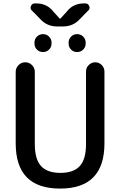

<svg xmlns="http://www.w3.org/2000/svg" viewBox="-20 -1095 704 1125"><path d="M480 -1075Q496 -1075 502.5 -1060Q509 -1045 498 -1034L472 -1008L446 -981Q407 -940 350 -940H314Q257 -940 218 -981L192 -1008L166 -1034Q155 -1045 161.5 -1060Q168 -1075 184 -1075H193Q251 -1075 288 -1033L290 -1030L330 -986Q331 -985 332 -985L334 -986L374 -1030L376 -1033Q413 -1075 471 -1075ZM482 -845V-840Q482 -819 467.5 -804.5Q453 -790 432 -790Q411 -790 396.5 -804.5Q382 -819 382 -840V-845Q382 -866 396.5 -880.5Q411 -895 432 -895Q453 -895 467.5 -880.5Q482 -866 482 -845ZM182 -845Q182 -866 196.5 -880.5Q211 -895 232 -895Q253 -895 267.5 -880.5Q282 -866 282 -845V-840Q282 -819 267.5 -804.5Q253 -790 232 -790Q211 -790 196.5 -804.5Q182 -819 182 -840ZM72 -255V-674Q72 -697 88.5 -713.5Q105 -730 128 -730Q151 -730 167.5 -713.5Q184 -697 184 -674V-250Q184 -162 220.5 -122Q257 -82 334 -82Q411 -82 447.5 -122Q484 -162 484 -250V-676Q484 -698 500 -714Q516 -730 538 -730Q560 -730 576 -714Q592 -698 592 -676V-255Q592 10 332 10Q72 10 72 -255Z"/></svg>

Font: Rounded Mplus 1c Medium
Style: Regular
Weight: 500
Version: Version 1.059.20150529